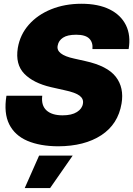

<svg xmlns="http://www.w3.org/2000/svg" viewBox="-20 -757 697 1005"><path d="M284.2 8.8Q189.5 8.3 123.5 -19.8Q57.6 -47.9 28.3 -106.4Q-1 -165 13.7 -255.9H201.2Q194.8 -205.6 223.1 -179.4Q251.5 -153.3 307.6 -153.3Q355.5 -153.3 382.8 -170.7Q410.2 -188 414.1 -214.8Q418.5 -239.3 396.7 -256.1Q375 -272.9 316.4 -285.2L247.1 -300.8Q154.3 -322.3 106.9 -371.3Q59.6 -420.4 73.2 -505.9Q85 -575.7 130.9 -627.7Q176.8 -679.7 248 -708.5Q319.3 -737.3 406.2 -737.3Q494.1 -737.3 553.5 -708Q612.8 -678.7 639.2 -625.2Q665.5 -571.8 653.3 -500H463.9Q467.3 -535.2 447 -555.2Q426.8 -575.2 378.9 -575.2Q333 -575.2 309.8 -559.8Q286.6 -544.4 282.2 -519.5Q270.5 -471.2 369.1 -450.2L425.8 -437.5Q542 -412.1 586.2 -355Q630.4 -297.9 616.2 -214.8Q598.1 -106.9 510.3 -49.3Q422.4 8.3 284.2 8.8ZM109.4 227.5 184.6 57.6H360.4L242.2 227.5Z"/></svg>

Font: Inter Tight Black
Style: Italic
Weight: 900
Italic angle: -9.39999°
Designer: Rasmus Andersson
Foundry: rsms
Version: Version 3.004; ttfautohint (v1.8.4.7-5d5b)